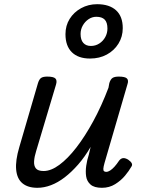

<svg xmlns="http://www.w3.org/2000/svg" viewBox="-20 -880 685 915"><path d="M158 15Q113 15 87 -6.5Q61 -28 57 -71.5Q53 -115 72 -179L161 -484Q167 -503 176.5 -509Q186 -515 205 -515Q235 -515 244 -506Q253 -497 247 -477L152 -159Q144 -134 142.5 -112Q141 -90 151 -77.5Q161 -65 188 -65Q223 -65 263 -94.5Q303 -124 344 -177Q385 -230 424.5 -302.5Q464 -375 497 -462L501 -484Q507 -503 517 -509Q527 -515 546 -515Q576 -515 585 -506Q594 -497 587 -477L478 -103Q473 -85 472.5 -76Q472 -67 476 -64Q480 -61 486 -61Q495 -61 505 -67.5Q515 -74 525.5 -85.5Q536 -97 548 -115Q557 -126 567.5 -126.5Q578 -127 591 -119Q604 -110 608 -101.5Q612 -93 605 -84Q595 -66 576 -43Q557 -20 529 -2.5Q501 15 466 15Q429 15 411.5 -0.5Q394 -16 390.5 -39.5Q387 -63 391 -90.5Q395 -118 403 -142L412 -180Q384 -132 352.5 -96Q321 -60 288.5 -35Q256 -10 223 2.5Q190 15 158 15ZM409 -601Q353 -601 322.5 -631Q292 -661 292 -717Q292 -758 312 -790Q332 -822 366.5 -841Q401 -860 443 -860Q501 -860 533 -831Q565 -802 565 -746Q565 -705 544.5 -672Q524 -639 489 -620Q454 -601 409 -601ZM413 -661Q435 -661 453 -672.5Q471 -684 481.5 -703Q492 -722 492 -744Q492 -773 479 -786.5Q466 -800 439 -800Q419 -800 402 -788.5Q385 -777 374.5 -758.5Q364 -740 364 -718Q364 -690 377 -675.5Q390 -661 413 -661Z"/></svg>

Font: Playwrite AU QLD
Style: Regular
Weight: 400
Designer: Veronika Burian, José Scaglione
Foundry: TypeTogether
Version: Version 1.002